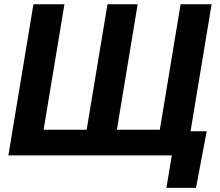

<svg xmlns="http://www.w3.org/2000/svg" viewBox="-20 -748 1057 924"><path d="M140.9 -727.5H290.1L189.8 -123.5H397L497.3 -727.5H642.5L542.5 -123.5H749.1L849.2 -727.5H998.4L877.7 0H20.3ZM780.9 156.2 806.8 0H764.7L783.9 -116.4H974.8L923.2 156.2Z"/></svg>

Font: Inter Variable
Style: Italic
Weight: 400
Italic angle: -9.39999°
Designer: Rasmus Andersson
Foundry: rsms
Version: Version 4.001;git-9221beed3